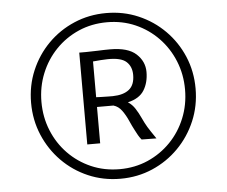

<svg xmlns="http://www.w3.org/2000/svg" viewBox="-57 -959 1155 979"><g transform="rotate(-5 521.0 -470.0)"><path d="M100 -471Q100 -559 132.5 -635.8Q165 -712.5 222.5 -770.5Q280 -828.5 356.5 -861.2Q433 -894 521 -894Q609 -894 685.2 -861.2Q761.5 -828.5 819.2 -770.5Q877 -712.5 909.5 -635.8Q942 -559 942 -471Q942 -383 909.5 -306Q877 -229 819.2 -170.5Q761.5 -112 685.2 -79Q609 -46 521 -46Q433 -46 356.5 -79Q280 -112 222.5 -170.5Q165 -229 132.5 -306Q100 -383 100 -471ZM153 -471Q153 -393 180.8 -324.8Q208.5 -256.5 258.5 -205Q308.5 -153.5 375.5 -124.2Q442.5 -95 521 -95Q599 -95 665.8 -124.2Q732.5 -153.5 782.5 -205Q832.5 -256.5 860.2 -324.8Q888 -393 888 -471Q888 -548.5 860.2 -616.8Q832.5 -685 782.5 -736.8Q732.5 -788.5 665.8 -817.8Q599 -847 521 -847Q442.5 -847 375.5 -817.8Q308.5 -788.5 258.5 -736.8Q208.5 -685 180.8 -616.8Q153 -548.5 153 -471ZM367 -235V-705H403Q434 -705 464.2 -706.5Q494.5 -708 525 -708Q616.5 -708 658.2 -669.5Q700 -631 700 -577Q700 -523 675.8 -483.8Q651.5 -444.5 592 -431Q613.5 -417.5 628.5 -394Q643.5 -370.5 655.5 -344.2Q667.5 -318 680 -297Q687 -285 695.5 -272.8Q704 -260.5 721 -235L645 -236Q635.5 -247.5 628.5 -259.8Q621.5 -272 614 -287Q602.5 -308.5 590 -337Q577.5 -365.5 560.2 -389.5Q543 -413.5 517 -421H433V-235ZM433 -471Q438.5 -470.5 456.8 -470Q475 -469.5 493.5 -469.2Q512 -469 518 -469Q573 -470 602 -493.5Q631 -517 631 -568Q631 -611 603.5 -635.8Q576 -660.5 507 -659Q490 -658.5 474 -657.5Q458 -656.5 433 -654Z"/></g></svg>

Font: Merriweather Sans Light
Style: Regular
Weight: 300
Designer: Eben Sorkin
Foundry: Eben Sorkin
Version: Version 2.001; ttfautohint (v1.8.3)